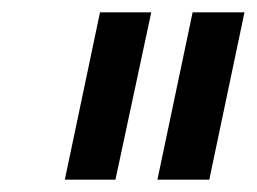

<svg xmlns="http://www.w3.org/2000/svg" viewBox="-20 -710 416 311"><path d="M142 -690H225L167 -419H85ZM292 -690H376L319 -419H235Z"/></svg>

Font: Decalotype Medium Italic
Style: Regular
Weight: 500
Italic angle: -12°
Designer: Alfredo Marco Pradil
Foundry: Alfredo Marco Pradil
Version: Version 1.0